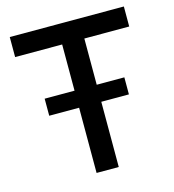

<svg xmlns="http://www.w3.org/2000/svg" viewBox="-108 -813 816 903"><g transform="rotate(-15 300.0 -361.5)"><path d="M105.5 -317.5V-400.5H493.5V-317.5ZM251 0V-625.5H22V-723H577.5V-625.5H359V0Z"/></g></svg>

Font: Public Sans Thin Medium
Style: Regular
Weight: 500
Version: Version 2.001